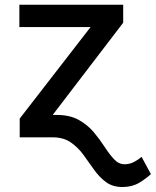

<svg xmlns="http://www.w3.org/2000/svg" viewBox="-20 -565 641 790"><path d="M196.7 -92H214.1Q267.4 -92 304 -71.6Q340.6 -51.1 365.8 -21Q391 9.2 410.7 39.6Q430.4 70 449.4 90.4Q468.4 110.8 492.5 110.8Q513.8 110.8 531.8 101.2Q549.7 91.6 562.5 80.3L600.9 151.3Q582 169.4 552.7 187Q523.4 204.5 484.4 204.5Q443.2 204.5 415.7 183.9Q388.1 163.4 366.7 132.8Q345.2 102.3 323 71.7Q300.8 41.2 270.8 20.6Q240.8 0 195.3 0H61.1V-77.1L352.6 -453.5H59.7V-545.5H486.9V-471.6Z"/></svg>

Font: Inter UI Medium
Style: Regular
Weight: 500
Designer: Rasmus Andersson
Foundry: rsms
Version: 3.2;8d6f07862